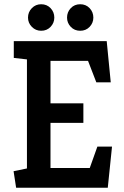

<svg xmlns="http://www.w3.org/2000/svg" viewBox="-20 -885 585 905"><path d="M56 0 44 -78 107 -91V-605L45 -612V-691H483L502 -497H434L395 -598H218V-398H373V-306H218V-93H403L439 -194H508L488 0ZM358 -740Q331 -740 313.5 -758.5Q296 -777 296 -802Q296 -828 313.5 -846.5Q331 -865 358 -865Q385 -865 402.5 -846.5Q420 -828 420 -802Q420 -777 402.5 -758.5Q385 -740 358 -740ZM174 -740Q148 -740 130 -758.5Q112 -777 112 -802Q112 -828 130 -846.5Q148 -865 174 -865Q201 -865 218.5 -846.5Q236 -828 236 -802Q236 -777 218.5 -758.5Q201 -740 174 -740Z"/></svg>

Font: Kreon Medium
Style: Regular
Weight: 500
Version: Version 2.002